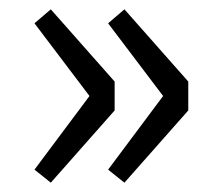

<svg xmlns="http://www.w3.org/2000/svg" viewBox="-20 -458 469 412"><path d="M89 -66 226 -221V-283L89 -438L54 -408L172 -252L54 -94ZM247 -66 384 -221V-283L247 -438L212 -408L330 -252L212 -94Z"/></svg>

Font: Giro Sans Regular
Style: Regular
Weight: 400
Designer: Paul D. Hunt
Foundry: Adobe Systems Incorporated
Version: Version 1.000;PS 1.0;hotconv 1.0.88;makeotf.lib2.5.647800